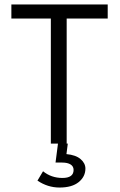

<svg xmlns="http://www.w3.org/2000/svg" viewBox="-20 -644 540 861"><path d="M208 -561H31V-624H463V-561H279V0H208ZM148 166 173 124Q210 154 260 154Q310 154 310 118Q310 102 296.5 93.5Q283 85 259 85H229L240 0H284L278 47Q320 51 341.5 69.5Q363 88 363 112Q363 148 333 172.5Q303 197 247 197Q194 197 148 166Z"/></svg>

Font: Vazir Code FD
Style: Code-FD
Weight: 400
Foundry: DejaVu fonts team - Redesigned by Saber Rastikerdar
Version: Version 1.1.2